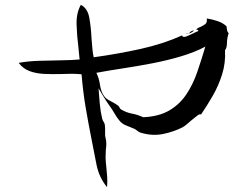

<svg xmlns="http://www.w3.org/2000/svg" viewBox="-20 -723 1040 791"><path d="M922 -586Q915 -565 915 -545.5Q915 -526 907 -516Q910 -464 895 -416.5Q880 -369 856 -327.5Q832 -286 808 -251Q804 -255 792.5 -246.5Q781 -238 767 -226Q758 -218 749 -210.5Q740 -203 733 -199Q696 -180 652 -171Q608 -162 561 -176Q553 -178 546 -184Q539 -190 532 -193Q516 -200 500 -206Q484 -212 473 -225Q461 -239 451.5 -256Q442 -273 430 -289Q418 -306 407.5 -323.5Q397 -341 386 -359Q388 -329 391 -296Q394 -263 401 -234Q403 -227 407 -221Q411 -215 412 -208Q413 -201 413 -194.5Q413 -188 413 -182Q413 -174 413 -167.5Q413 -161 415 -155Q418 -142 418 -130Q418 -118 416 -106Q416 -98 415.5 -90Q415 -82 415 -74Q415 -64 416 -54.5Q417 -45 418 -35Q420 -16 421.5 4.5Q423 25 421 48Q388 8 377.5 -45Q367 -98 357 -150Q344 -215 333 -279.5Q322 -344 316 -417Q295 -419 274 -419Q253 -419 232 -418Q196 -417 162.5 -418.5Q129 -420 102 -430Q75 -440 57 -464Q95 -471 140.5 -472.5Q186 -474 230.5 -474.5Q275 -475 308 -478Q307 -490 305.5 -502.5Q304 -515 303 -528Q297 -575 295.5 -622Q294 -669 313 -703Q341 -689 348 -649.5Q355 -610 357 -565Q359 -544 360.5 -524Q362 -504 366 -487Q467 -501 559.5 -521.5Q652 -542 730 -577Q733 -567 748 -573Q763 -579 777 -586Q783 -589 788 -591.5Q793 -594 797 -595Q798 -601 788 -601Q792 -606 797 -608.5Q802 -611 808 -613Q818 -618 826 -624Q834 -630 832 -647Q852 -644 875 -636.5Q898 -629 913 -615Q914 -606 915.5 -598.5Q917 -591 922 -586ZM826 -531Q783 -508 726 -491Q669 -474 606.5 -462Q544 -450 484.5 -441Q425 -432 377 -423Q388 -401 392 -373Q396 -345 409 -327Q418 -315 433.5 -307.5Q449 -300 465 -289Q470 -286 472.5 -280Q475 -274 479 -272Q501 -259 523.5 -255Q546 -251 570 -240Q635 -243 677.5 -268Q720 -293 747.5 -334Q775 -375 792.5 -426Q810 -477 826 -531ZM779 -598Q773 -589 759.5 -585.5Q746 -582 746 -583Q746 -583 749 -584Q752 -585 759 -586Q763 -591 767.5 -594Q772 -597 779 -598Z"/></svg>

Font: Yuji Mai
Style: Regular
Weight: 400
Designer: Kataoka Yuji
Foundry: Kinuta Font Factory
Version: Version 3.002